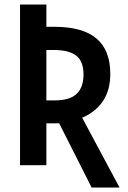

<svg xmlns="http://www.w3.org/2000/svg" viewBox="-20 -734 570 853"><path d="M387 99 243 -186H186V0H69V-714H186V-615H220Q347 -615 408.5 -563Q470 -511 470 -406Q470 -333 437 -284.5Q404 -236 345 -211L511 99ZM223 -288Q290 -288 320.5 -317Q351 -346 351 -403Q351 -462 318.5 -487Q286 -512 217 -512H186V-288Z"/></svg>

Font: Noto Sans Mono Condensed SemiBold
Style: Regular
Weight: 600
Width: 3
Designer: Monotype Design Team
Foundry: Monotype Imaging Inc.
Version: Version 2.014